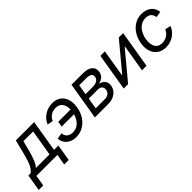

<svg xmlns="http://www.w3.org/2000/svg" viewBox="94 -1491 2594 2594"><g transform="rotate(-45 1391.0 -193.5)"><path d="M-53.2 156.7 -14.2 -80.1H30.8Q50.3 -97.2 65.9 -117.2Q81.5 -137.2 95 -164.6Q108.4 -191.9 121.3 -231.2Q134.3 -270.5 148.4 -326.2L201.2 -535.6H551.3L475.6 -80.1H558.6L519.5 156.7H433.6L459.5 0H59.1L33.2 156.7ZM128.9 -80.1H389.6L452.1 -455.6H266.1L232.9 -326.2Q210.9 -241.7 187.3 -179.7Q163.6 -117.7 128.9 -80.1Z M811 11.7Q770 11.7 735.6 0.2Q701.2 -11.2 675.8 -33Q650.4 -54.7 635.3 -84.7Q620.1 -114.7 617.2 -151.9L704.1 -167.5Q706.5 -145 715.1 -126.2Q723.6 -107.4 738.5 -94Q753.4 -80.6 774.9 -73.2Q796.4 -65.9 824.2 -65.9Q877 -65.9 916.3 -92.8Q955.6 -119.6 980.5 -164.8Q1005.4 -210 1014.6 -265.1Q1023.9 -321.3 1013.9 -366.9Q1003.9 -412.6 973.4 -439.7Q942.9 -466.8 890.1 -466.8Q862.8 -466.8 839.1 -459.5Q815.4 -452.1 795.9 -439Q776.4 -425.8 762 -407.7Q747.6 -389.6 738.3 -367.7L656.7 -383.8Q671.9 -420.4 696.8 -450.2Q721.7 -480 754.2 -500.7Q786.6 -521.5 824.2 -533Q861.8 -544.4 902.8 -544.4Q976.6 -544.4 1025.9 -509.3Q1075.2 -474.1 1095.7 -411.4Q1116.2 -348.6 1102.1 -265.1Q1088.9 -183.1 1047.6 -120.6Q1006.3 -58.1 945.3 -23.2Q884.3 11.7 811 11.7ZM1024.9 -229.5H770.5L783.7 -308.1H1038.1Z M1175.8 0 1264.6 -535.6H1484.9Q1574.2 -535.6 1619.6 -497.1Q1665 -458.5 1653.8 -392.6Q1646 -345.7 1614 -318.6Q1582 -291.5 1533.7 -281.7Q1564 -277.3 1589.4 -260.7Q1614.7 -244.1 1627.9 -215.8Q1641.1 -187.5 1634.3 -146.5Q1627.4 -103.5 1600.1 -70.3Q1572.8 -37.1 1529.5 -18.6Q1486.3 0 1430.7 0ZM1271 -79.1H1443.8Q1484.4 -79.1 1512.2 -97.9Q1540 -116.7 1546.4 -152.3Q1553.2 -191.9 1533.4 -215.1Q1513.7 -238.3 1470.2 -238.3H1297.4ZM1309.1 -311.5H1449.2Q1497.6 -311.5 1529.1 -331.1Q1560.5 -350.6 1565.9 -386.7Q1571.3 -420.4 1546.4 -438.5Q1521.5 -456.5 1471.7 -456.5H1333.5Z M2162.6 0H2076.2L2141.1 -390.6H2136.2L1811 0H1727.5L1816.4 -535.6H1902.3L1837.9 -144H1842.3L2168.5 -535.6H2251.5Z M2529.3 11.7Q2464.8 11.7 2417.7 -15.6Q2370.6 -43 2345.2 -92.3Q2319.8 -141.6 2319.8 -208Q2319.8 -271.5 2340.1 -331.5Q2360.4 -391.6 2398.2 -439.7Q2436 -487.8 2489.7 -516.1Q2543.5 -544.4 2610.8 -544.4Q2652.3 -544.4 2687.3 -533Q2722.2 -521.5 2748.3 -500Q2774.4 -478.5 2789.8 -448.7Q2805.2 -418.9 2808.6 -382.3L2723.1 -369.6Q2721.2 -391.1 2713.1 -408.9Q2705.1 -426.8 2690.9 -439.7Q2676.8 -452.6 2656.2 -459.7Q2635.7 -466.8 2608.9 -466.8Q2560.1 -466.8 2522.5 -444.1Q2484.9 -421.4 2459 -383.8Q2433.1 -346.2 2419.9 -300.5Q2406.7 -254.9 2406.7 -209Q2406.7 -168 2419.9 -135.3Q2433.1 -102.5 2460.7 -84.2Q2488.3 -65.9 2531.7 -65.9Q2560.1 -65.9 2584.7 -73.5Q2609.4 -81.1 2629.6 -95Q2649.9 -108.9 2665.3 -127.9Q2680.7 -147 2689.9 -169.4L2772.5 -150.4Q2757.8 -113.8 2733.2 -84Q2708.5 -54.2 2676.8 -32.7Q2645 -11.2 2607.7 0.2Q2570.3 11.7 2529.3 11.7Z"/></g></svg>

Font: Inter 20pt
Style: Italic
Weight: 400
Italic angle: -9.3988°
Version: Version 4.001;git-66647c0bb